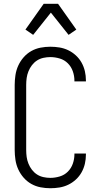

<svg xmlns="http://www.w3.org/2000/svg" viewBox="-20 -991 540 1019"><path d="M247 8Q221 8 195 3Q169 -2 146 -15Q123 -28 105.5 -48Q88 -68 77 -92Q66 -116 62 -142.5Q58 -169 58 -195V-540Q58 -566 62 -592.5Q66 -619 77 -643Q88 -667 105.5 -687Q123 -707 146 -720Q169 -733 195 -738Q221 -743 247 -743Q272 -743 296 -739Q320 -735 342 -724.5Q364 -714 382.5 -697Q401 -680 413 -658.5Q425 -637 430.5 -613Q436 -589 436 -564V-559H375V-563Q375 -588 366.5 -612.5Q358 -637 340 -655Q322 -673 297 -680.5Q272 -688 247 -688Q229 -688 210.5 -684Q192 -680 176.5 -670Q161 -660 149.5 -645Q138 -630 131 -612.5Q124 -595 121.5 -577Q119 -559 119 -540V-195Q119 -176 121.5 -158Q124 -140 131 -122.5Q138 -105 149.5 -90Q161 -75 176.5 -65Q192 -55 210.5 -51Q229 -47 247 -47Q272 -47 297 -54.5Q322 -62 340 -80Q358 -98 366.5 -122.5Q375 -147 375 -172V-176H436V-171Q436 -146 430.5 -122Q425 -98 413 -76.5Q401 -55 382.5 -38Q364 -21 342 -10.5Q320 0 296 4Q272 8 247 8ZM156 -806 115 -834 212 -971H288L385 -834L344 -806L250 -924Z"/></svg>

Font: Iosevka Fixed Light
Style: Regular
Weight: 300
Monospace: yes
Designer: Belleve Invis
Foundry: Belleve Invis
Version: Version 32.3.0